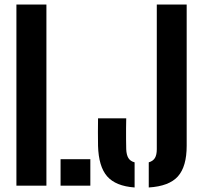

<svg xmlns="http://www.w3.org/2000/svg" viewBox="-20 -820 888 848"><path d="M52.5 0V-800H185V0ZM247.5 0V-117H379V0ZM574.5 8Q491 2 453.2 -41.2Q415.5 -84.5 413 -176Q412.5 -204.5 412.5 -236.5Q412.5 -268.5 413 -297.5H537.5Q537 -277 536.8 -253Q536.5 -229 536.8 -205.2Q537 -181.5 537.5 -161Q538.5 -136 547 -122Q555.5 -108 574.5 -103ZM637 8V-103Q656 -108.5 664.2 -122.2Q672.5 -136 672.5 -161V-800H804.5V-176Q804.5 -84.5 765.8 -41Q727 2.5 637 8Z"/></svg>

Font: Big Shoulders Stencil Text Thin ExtraBold
Style: Regular
Weight: 800
Version: Version 2.001